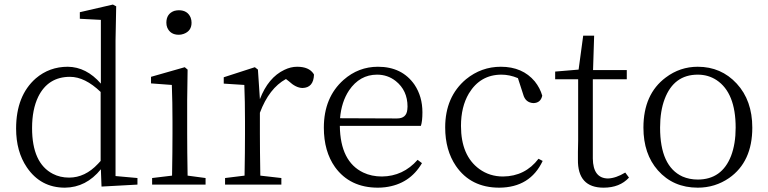

<svg xmlns="http://www.w3.org/2000/svg" viewBox="-20 -823 3425 856"><path d="M428.7 -105.5V-413.1Q358.4 -480.5 292 -480.5Q194.3 -480.5 150.4 -391.6Q123 -335 123 -252Q123 -95.7 215.8 -47.9Q248 -31.2 288.1 -31.2Q359.4 -31.2 417 -92.8Q422.9 -99.6 428.7 -105.5ZM495.1 -38.1 592.8 -29.3V0L432.6 8.8L429.7 -68.4Q364.3 12.7 269.5 13.7Q161.1 13.7 99.6 -77.1Q51.8 -147.5 51.8 -250Q51.8 -396.5 139.6 -473.6Q200.2 -525.4 282.2 -525.4Q365.2 -524.4 429.7 -450.2V-734.4L335.9 -739.3V-768.6L483.4 -802.7L498 -794.9L495.1 -642.6Z M777.3 -668Q739.3 -668 725.6 -700.2Q721.7 -710 721.7 -721.7Q721.7 -761.7 756.8 -774.4Q767.6 -777.3 777.3 -777.3Q816.4 -777.3 830.1 -744.1Q834 -733.4 834 -721.7Q834 -684.6 798.8 -671.9Q788.1 -668 777.3 -668ZM816.4 -40 896.5 -29.3V0H658.2V-29.3L747.1 -40Q749 -149.4 749 -226.6V-282.2Q749 -366.2 746.1 -444.3L653.3 -451.2V-480.5L803.7 -523.4L816.4 -512.7L814.5 -376V-226.6Q814.5 -149.4 816.4 -40Z M1129.9 -512.7 1138.7 -380.9Q1175.8 -477.5 1248 -511.7Q1276.4 -525.4 1304.7 -525.4Q1357.4 -525.4 1377.9 -494.1Q1378.9 -492.2 1379.9 -490.2Q1377.9 -431.6 1328.1 -430.7Q1298.8 -431.6 1267.6 -460.9L1254.9 -470.7Q1179.7 -429.7 1138.7 -320.3V-226.6Q1138.7 -151.4 1140.6 -40L1234.4 -29.3V0H983.4V-29.3L1070.3 -40Q1072.3 -149.4 1072.3 -226.6V-281.2Q1072.3 -373 1069.3 -444.3L977.5 -450.2V-478.5L1116.2 -523.4Z M1496.1 -295.9 1750 -294.9Q1792 -294.9 1795.9 -334Q1796.9 -340.8 1796.9 -347.7Q1796.9 -419.9 1744.1 -461.9Q1708 -490.2 1661.1 -490.2Q1584 -490.2 1536.1 -419.9Q1502 -368.2 1496.1 -295.9ZM1856.4 -261.7H1495.1Q1497.1 -102.5 1599.6 -53.7Q1636.7 -36.1 1682.6 -36.1Q1777.3 -37.1 1841.8 -110.4L1861.3 -95.7Q1806.6 -2 1697.3 11.7Q1680.7 13.7 1665 13.7Q1540 13.7 1473.6 -78.1Q1423.8 -148.4 1423.8 -253.9Q1423.8 -388.7 1511.7 -466.8Q1578.1 -525.4 1665 -525.4Q1772.5 -525.4 1828.1 -445.3Q1863.3 -392.6 1863.3 -322.3Q1863.3 -282.2 1856.4 -261.7Z M2380.9 -115.2 2399.4 -105.5Q2343.8 12.7 2206.1 13.7Q2079.1 13.7 2012.7 -83Q1964.8 -153.3 1964.8 -254.9Q1964.8 -391.6 2057.6 -469.7Q2126 -525.4 2212.9 -525.4Q2309.6 -525.4 2364.3 -460Q2387.7 -430.7 2397.5 -396.5Q2390.6 -364.3 2358.4 -363.3Q2322.3 -365.2 2312.5 -402.3L2289.1 -474.6Q2252 -490.2 2215.8 -490.2Q2121.1 -490.2 2070.3 -406.2Q2035.2 -346.7 2035.2 -261.7Q2035.2 -128.9 2117.2 -69.3Q2163.1 -36.1 2222.7 -36.1Q2321.3 -37.1 2380.9 -115.2Z M2767.6 -53.7 2784.2 -31.2Q2743.2 13.7 2670.9 13.7Q2554.7 13.7 2556.6 -112.3Q2556.6 -113.3 2556.6 -114.3Q2556.6 -125 2556.6 -145.5Q2557.6 -175.8 2557.6 -196.3V-469.7H2455.1V-503.9L2559.6 -512.7L2580.1 -664.1H2628.9L2624 -510.7H2774.4V-469.7H2623V-116.2Q2624 -28.3 2690.4 -27.3Q2725.6 -28.3 2767.6 -53.7Z M3090.8 13.7Q2981.4 13.7 2913.1 -63.5Q2848.6 -136.7 2848.6 -253.9Q2848.6 -403.3 2948.2 -477.5Q3011.7 -525.4 3090.8 -525.4Q3195.3 -525.4 3264.6 -450.2Q3334 -375 3334 -253.9Q3334 -101.6 3230.5 -29.3Q3168 13.7 3090.8 13.7ZM3090.8 -22.5Q3198.2 -22.5 3239.3 -127.9Q3259.8 -181.6 3259.8 -253.9Q3259.8 -409.2 3174.8 -465.8Q3137.7 -490.2 3090.8 -490.2Q2984.4 -490.2 2943.4 -381.8Q2922.9 -328.1 2922.9 -253.9Q2922.9 -82 3022.5 -36.1Q3053.7 -22.5 3090.8 -22.5Z"/></svg>

Font: GenYoMin JP Light
Style: Regular
Weight: 300
Version: Version 1.001;PS 1;hotconv 16.6.51;makeotf.lib2.5.65220 DEVE